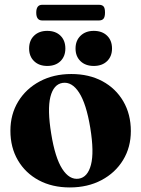

<svg xmlns="http://www.w3.org/2000/svg" viewBox="-20 -790 604 821"><path d="M285 -473.5Q360.5 -473.5 417.8 -442.8Q475 -412 507.2 -356.8Q539.5 -301.5 539.5 -229.5Q539.5 -160 506.2 -105.5Q473 -51 414 -19.8Q355 11.5 278.5 11.5Q203 11.5 145.8 -19.2Q88.5 -50 56.5 -104.8Q24.5 -159.5 24.5 -231Q24.5 -301 57.8 -355.8Q91 -410.5 150 -442Q209 -473.5 285 -473.5ZM317 -26Q355 -32 369 -85.5Q383 -139 366 -243.5Q349 -346.5 318.2 -394Q287.5 -441.5 247.5 -435.5Q209 -429.5 195.5 -375.8Q182 -322 199 -218Q215.5 -115.5 246.2 -67.8Q277 -20 317 -26ZM182 -508Q147 -508 125.8 -528.5Q104.5 -549 104.5 -582.5Q104.5 -617 125.8 -637.5Q147 -658 182 -658Q217.5 -658 238.5 -637.5Q259.5 -617 259.5 -582.5Q259.5 -549 238.5 -528.5Q217.5 -508 182 -508ZM381 -508Q345.5 -508 324.2 -528.5Q303 -549 303 -582.5Q303 -616.5 324.5 -637.2Q346 -658 381 -658Q416.5 -658 437.8 -637.5Q459 -617 459 -582.5Q459 -549 437.8 -528.5Q416.5 -508 381 -508ZM135 -736Q135 -769.5 160.5 -769.5H403Q416.5 -769.5 422.8 -762.5Q429 -755.5 429 -736.5Q429 -718 422.8 -710.2Q416.5 -702.5 403 -702.5H160.5Q135 -702.5 135 -736Z"/></svg>

Font: Fraunces 72pt S000
Style: Bold
Weight: 700
Version: Version 1.000; ttfautohint (v1.8.3)